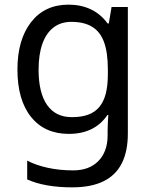

<svg xmlns="http://www.w3.org/2000/svg" viewBox="-20 -566 655 826"><path d="M275 -546Q328 -546 370.5 -526Q413 -506 443 -465H448L460 -536H530V9Q530 85 504 136.5Q478 188 425 214Q372 240 290 240Q232 240 183.5 231.5Q135 223 97 206V125Q135 145 186 156Q237 167 295 167Q364 167 403.5 126.5Q443 86 443 16V-5Q443 -17 444 -39.5Q445 -62 446 -71H442Q414 -30 372.5 -10Q331 10 276 10Q172 10 113.5 -63Q55 -136 55 -267Q55 -395 113.5 -470.5Q172 -546 275 -546ZM287 -472Q242 -472 210.5 -448Q179 -424 162.5 -378Q146 -332 146 -266Q146 -167 182.5 -114.5Q219 -62 289 -62Q330 -62 359 -72.5Q388 -83 407 -105.5Q426 -128 435 -163Q444 -198 444 -246V-267Q444 -340 427.5 -385Q411 -430 376 -451Q341 -472 287 -472Z"/></svg>

Font: ltelugu25
Style: Book
Weight: 400
Designer: Jelle Bosma - Monotype Design Team
Foundry: Monotype Imaging Inc.
Version: Version 2.003